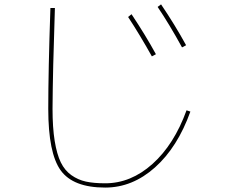

<svg xmlns="http://www.w3.org/2000/svg" viewBox="-20 -806 1040 876"><path d="M564.5 -728.5 580.1 -741.2Q644.5 -644.5 691.4 -558.6L672.9 -548.8Q617.2 -648.4 564.5 -728.5ZM699.2 -774.4 714.8 -786.1Q778.3 -692.4 829.1 -599.6L810.5 -589.8Q752 -696.3 699.2 -774.4ZM200.2 -309.6Q200.2 -482.4 210 -769.5H230.5Q220.7 -482.4 219.7 -309.6Q219.7 -223.6 229.5 -163.1Q239.3 -102.5 257.3 -65.4Q275.4 -28.3 305.7 -6.8Q335.9 14.6 372.1 22.5Q408.2 30.3 460 30.3Q577.1 30.3 675.8 -58.1Q774.4 -146.5 831.1 -302.7L848.6 -296.9Q790 -133.8 687 -42Q584 49.8 460 49.8Q313.5 49.8 256.8 -28.8Q200.2 -107.4 200.2 -309.6Z"/></svg>

Font: Mgen+ 1mn thin
Style: Regular
Weight: 100
Designer: [Source Han Sans]
Ryoko NISHIZUKA  (kana & ideographs); Paul D. Hunt (Latin, Greek & Cyrillic); Wenlong ZHANG  (bopomofo
Version: Version 1.059.20150602